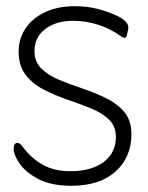

<svg xmlns="http://www.w3.org/2000/svg" viewBox="-20 -587 477 618"><path d="M24 -108Q24 -127 36 -127Q44 -127 51 -117Q81 -77 118 -56.5Q155 -36 206 -36Q274 -36 313.5 -65.5Q353 -95 353 -146Q353 -181 330.5 -202.5Q308 -224 272 -238.5Q236 -253 196.5 -266.5Q157 -280 121 -298.5Q85 -317 62.5 -346Q40 -375 40 -421Q40 -463 62.5 -496Q85 -529 125.5 -548Q166 -567 220 -567Q262 -567 295.5 -558Q329 -549 357 -536Q376 -527 386 -516Q396 -505 392 -490L388 -473Q386 -465 381 -465Q377 -465 368 -471Q337 -494 297 -507Q257 -520 216 -520Q160 -520 125.5 -493.5Q91 -467 91 -423Q91 -388 113.5 -366Q136 -344 171.5 -329.5Q207 -315 247 -301.5Q287 -288 322.5 -270.5Q358 -253 380.5 -226Q403 -199 403 -155Q403 -81 352 -35Q301 11 210 11Q145 11 104 -10.5Q63 -32 43.5 -60Q24 -88 24 -108Z"/></svg>

Font: Zain Light
Style: Regular
Weight: 300
Designer: Zain,Boutros
Foundry: Mobile Telecommunications Company (Zain), 2024
Version: Version 1.51; ttfautohint (v1.8.4)